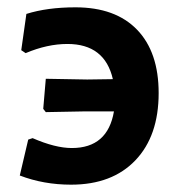

<svg xmlns="http://www.w3.org/2000/svg" viewBox="-20 -494 480 524"><path d="M174 10Q99 10 34 -15L57 -113L69 -117Q131 -90 176 -90Q274 -90 291 -190H211L105 -188L98 -197L105 -279L218 -277L288 -278Q266 -374 164 -374Q109 -374 50 -349L38 -357L52 -456Q109 -474 186 -474Q295 -474 354 -413Q413 -352 413 -240Q413 -123 349.5 -56.5Q286 10 174 10Z"/></svg>

Font: Alegreya Sans
Style: Bold
Weight: 700
Designer: Juan Pablo del Peral
Foundry: Huerta Tipografica
Version: Version 2.007